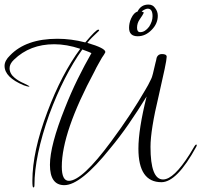

<svg xmlns="http://www.w3.org/2000/svg" viewBox="-34 -767 883 842"><path d="M112 55Q108 55 108 26Q108 -103 174 -277Q236 -442 318 -553Q258 -573 204 -573Q97 -573 27 -505Q8 -487 8 -468Q8 -444 30 -426Q37 -420 47.5 -413.5Q58 -407 72 -401Q95 -390 95 -388Q95 -387 93 -387Q87 -387 70 -393Q-14 -428 -14 -478Q-14 -501 10 -524Q80 -597 218 -597Q248 -597 278.5 -593Q309 -589 340 -581Q387 -637 397 -637Q401 -637 401 -634Q399 -630 397 -629Q381 -614 369 -602Q357 -590 349 -579Q428 -556 428 -539L427 -536Q425 -532 421.5 -526.5Q418 -521 413 -514Q406 -501 397.5 -486.5Q389 -472 381 -455Q237 -187 237 -36Q237 26 268 26Q326 26 453 -146Q499 -208 536.5 -265Q574 -322 604 -374Q609 -382 615.5 -394Q622 -406 629 -421Q632 -426 636.5 -443.5Q641 -461 648 -492Q649 -496 650.5 -501.5Q652 -507 653 -514Q659 -530 676 -530Q697 -530 697 -518Q697 -507 688 -464Q679 -421 662 -347Q626 -197 626 -123Q626 20 681 20Q728 20 798 -91Q802 -97 807 -106Q812 -115 819 -126Q823 -133 827 -133Q829 -133 829 -130Q829 -128 827 -124Q742 32 674 32Q573 32 573 -115Q573 -200 609 -344Q569 -279 529.5 -222Q490 -165 449 -116Q320 45 248 45Q185 45 185 -44Q185 -129 251 -294Q277 -360 306.5 -420Q336 -480 367 -534Q357 -539 347 -542.5Q337 -546 327 -550Q287 -494 250.5 -422.5Q214 -351 182 -265Q117 -82 117 46Q117 55 112 55ZM570 -608Q532 -608 532 -645Q532 -654 534 -664.5Q536 -675 541 -686Q553 -712 569 -716Q584 -747 617 -747Q636 -747 646 -732Q658 -717 658 -698Q658 -663 631 -636Q604 -608 570 -608ZM581 -626Q602 -626 620 -650Q627 -661 631 -672.5Q635 -684 635 -696Q635 -729 614 -729Q604 -729 587 -717L597 -712Q594 -704 578 -681Q567 -665 567 -645Q567 -626 581 -626Z"/></svg>

Font: Ruthie
Style: Regular
Weight: 400
Designer: Robert E. Leuschke
Foundry: Robert E. Leuschke
Version: Version 1.012